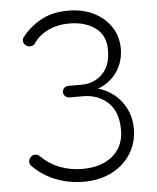

<svg xmlns="http://www.w3.org/2000/svg" viewBox="-55 -837 730 894"><g transform="rotate(-5 309.5 -390.0)"><path d="M301 10Q253 10 209 -1.5Q165 -13 128 -34.5Q91 -56 62 -86Q54 -95 55 -106.5Q56 -118 66 -128Q75 -136 87 -135.5Q99 -135 108 -125Q146 -88 194.5 -69Q243 -50 301 -50Q358 -50 401.5 -69.5Q445 -89 469.5 -126Q494 -163 494 -217Q494 -300 448 -343.5Q402 -387 330 -387H270Q257 -387 248.5 -394.5Q240 -402 240 -414Q240 -426 248 -433.5Q256 -441 269 -441H329Q388 -441 427 -480Q466 -519 466 -592Q466 -660 418.5 -695Q371 -730 296 -730Q241 -730 197.5 -709Q154 -688 131 -653Q124 -643 112 -640.5Q100 -638 89 -645Q77 -653 75 -664.5Q73 -676 81 -686Q117 -732 170 -761Q223 -790 296 -790Q364 -790 415.5 -764.5Q467 -739 496.5 -694.5Q526 -650 526 -592Q526 -555 513.5 -522.5Q501 -490 478 -465Q455 -440 424 -424.5Q393 -409 357 -406V-424Q401 -421 437 -404Q473 -387 499 -359Q525 -331 539.5 -295Q554 -259 554 -217Q554 -151 521.5 -99.5Q489 -48 432 -19Q375 10 301 10Z"/></g></svg>

Font: ComfortaaLight
Style: Regular
Weight: 300
Designer: Johan Aakerlund
Foundry: Johan Aakerlund
Version: Version 3.104; ttfautohint (v1.8.1.43-b0c9)